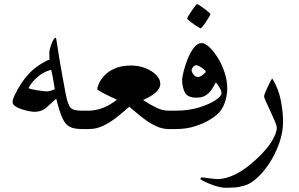

<svg xmlns="http://www.w3.org/2000/svg" viewBox="-20 -621 1437 924"><path d="M439 -44.4Q439 -27.8 432.9 -13.9Q426.8 0 399.9 0H374Q337.9 0 316.4 -10.5Q294.9 -21 280.5 -52.2Q266.1 -83.5 250.5 -146.5Q229 -127 205.3 -105Q181.6 -83 145 -83Q136.2 -83 119.1 -86.2Q102.1 -89.4 84 -95.2Q65.9 -101.1 53.2 -109.9Q40.5 -118.7 40.5 -130.4Q40.5 -142.1 52.2 -166.5Q64 -190.9 81.3 -217.5Q98.6 -244.1 115.2 -262.2Q138.7 -287.6 165.8 -305.9Q192.9 -324.2 218.8 -335Q218.3 -341.3 217.8 -348.1Q217.3 -355 217.3 -361.3Q217.3 -366.2 217.5 -370.8Q217.8 -375.5 218.8 -380.4Q225.1 -406.2 233.4 -422.9Q241.7 -439.5 249 -439.5Q250 -439.5 254.4 -410.2Q258.8 -380.9 265.6 -339.4Q272.9 -297.4 280.8 -252Q288.6 -206.5 295.4 -173.3Q302.2 -140.1 304.7 -133.3Q310.1 -118.7 315.4 -108.6Q320.8 -98.6 333.7 -93.5Q346.7 -88.4 374 -88.4H399.9Q426.8 -88.4 432.9 -74.7Q439 -61 439 -44.4ZM243.7 -192.4Q240.2 -212.4 236.1 -238Q231.9 -263.7 226.1 -285.2Q190.9 -275.4 166.7 -255.4Q142.6 -235.4 130.1 -218Q117.7 -200.7 117.7 -197.8Q117.7 -195.3 129.2 -192.4Q140.6 -189.5 156.2 -187Q171.9 -184.6 185.8 -182.9Q199.7 -181.2 204.6 -181.2Q211.9 -181.2 224.1 -184.3Q236.3 -187.5 243.7 -192.4Z M856.9 -44.4Q856.9 -27.8 850.6 -13.9Q844.2 0 817.9 0H791.5Q761.7 0 732.9 -13.2Q704.1 -26.4 678.5 -45.2Q652.8 -64 633.1 -81.3Q613.3 -98.6 602.1 -107.4Q574.7 -83 543.5 -58.1Q512.2 -33.2 478.5 -16.6Q444.8 0 409.2 0H383.3Q356.4 0 350.3 -13.9Q344.2 -27.8 344.2 -44.4Q344.2 -61 350.3 -74.7Q356.4 -88.4 383.3 -88.4H409.2Q433.6 -88.4 468 -99.1Q502.4 -109.9 542.5 -141.1Q448.2 -184.6 448.2 -192.4Q448.2 -201.2 456.3 -219.5Q464.4 -237.8 482.9 -257.8Q501.5 -277.8 533 -291.7Q564.5 -305.7 611.8 -305.7Q646.5 -305.7 678.5 -293.5Q710.4 -281.2 731 -261Q751.5 -240.7 751.5 -217.3Q751.5 -197.8 731.7 -178.2Q711.9 -158.7 668.5 -139.6Q703.6 -116.7 733.2 -102.5Q762.7 -88.4 791.5 -88.4H817.9Q844.2 -88.4 850.6 -74.7Q856.9 -61 856.9 -44.4Z M1073.7 -193.8Q1073.7 -168.9 1065.2 -137.9Q1056.6 -106.9 1037.6 -83Q1024.4 -66.9 993.7 -47.4Q962.9 -27.8 920.2 -13.9Q877.4 0 827.1 0H801.3Q774.4 0 768.3 -13.9Q762.2 -27.8 762.2 -44.4Q762.2 -61 768.3 -74.7Q774.4 -88.4 801.3 -88.4H827.1Q886.7 -88.4 936.5 -103.5Q986.3 -118.7 1016.1 -138.4Q1045.9 -158.2 1045.9 -172.9Q1045.9 -183.6 1037.1 -198.7Q1028.3 -213.9 1018.6 -224.6Q1011.2 -209.5 1000 -192.1Q988.8 -174.8 971.2 -162.8Q953.6 -150.9 925.8 -150.9Q882.3 -150.9 869.4 -176.8Q856.4 -202.6 856.4 -236.3Q856.4 -247.6 863.3 -275.9Q870.1 -304.2 882.6 -335.9Q895 -367.7 912.4 -390.6Q929.7 -413.6 950.7 -413.6Q965.8 -413.6 986.6 -394.8Q1007.3 -376 1027.3 -344.2Q1047.4 -312.5 1060.5 -273.4Q1073.7 -234.4 1073.7 -193.8ZM970.2 -276.9Q970.2 -279.8 961.4 -287.1Q952.6 -294.4 941.7 -300.8Q930.7 -307.1 924.3 -307.1Q916.5 -307.1 909.4 -298.8Q902.3 -290.5 902.3 -282.7Q902.3 -273.9 911.4 -262.2Q920.4 -250.5 932.6 -250.5Q942.9 -250.5 956.5 -261Q970.2 -271.5 970.2 -276.9ZM992.7 -553.7Q992.7 -551.3 986.6 -540.3Q980.5 -529.3 971.9 -516.4Q963.4 -503.4 955.6 -493.9Q947.8 -484.4 944.8 -484.4Q943.4 -484.4 933.3 -490.7Q923.3 -497.1 911.1 -505.6Q898.9 -514.2 889.9 -521.7Q880.9 -529.3 880.9 -531.7Q880.9 -534.7 887.2 -545.4Q893.6 -556.2 902.3 -569.1Q911.1 -582 918.7 -591.6Q926.3 -601.1 928.2 -601.1Q931.2 -601.1 941.4 -594.5Q951.7 -587.9 963.4 -579.1Q975.1 -570.3 983.9 -562.7Q992.7 -555.2 992.7 -553.7Z M1342.3 -34.7Q1342.3 15.1 1323.5 68.6Q1304.7 122.1 1273.7 168.7Q1242.7 215.3 1205.1 245.6Q1182.6 264.2 1157 272Q1131.3 279.8 1108.2 281.2Q1085 282.7 1069.8 282.7Q1044.4 282.7 1015.1 273.2Q985.8 263.7 965.1 253.2Q944.3 242.7 944.3 240.7Q944.3 238.3 946.5 235.4Q948.7 232.4 950.7 232.4Q952.1 232.4 967 234.4Q981.9 236.3 999.8 238.5Q1017.6 240.7 1027.3 240.7Q1067.9 240.7 1115.7 216.6Q1163.6 192.4 1215.3 143.6Q1262.2 100.1 1287.1 60.1Q1312 20 1312 -5.9Q1312 -15.6 1302.7 -37.8Q1293.5 -60.1 1281.5 -85.4Q1269.5 -110.8 1260.3 -131.1Q1251 -151.4 1251 -157.7Q1251 -163.1 1256.3 -176Q1261.7 -189 1268.8 -204.1Q1275.9 -219.2 1282.2 -230.7Q1288.6 -242.2 1290 -243.7Q1320.3 -194.8 1331.3 -138.2Q1342.3 -81.5 1342.3 -34.7Z"/></svg>

Font: Rohingya Solluk
Style: Regular
Weight: 400
Designer: SIL International
Foundry: SIL International
Version: Version 1.001